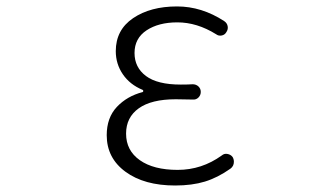

<svg xmlns="http://www.w3.org/2000/svg" viewBox="-20 -567 1040 600"><path d="M527.3 12.7Q430.7 12.7 372.1 -30.3Q313.5 -73.2 313.5 -144.5Q313.5 -199.2 345.2 -232.9Q377 -266.6 425.8 -279.3Q427.7 -280.3 427.7 -282.7Q427.7 -285.2 425.8 -286.1Q385.7 -302.7 363.8 -335Q341.8 -367.2 341.8 -407.2Q341.8 -473.6 396 -510.3Q450.2 -546.9 533.2 -546.9Q610.4 -546.9 680.7 -501Q689.5 -495.1 691.4 -485.4Q693.4 -475.6 687.5 -466.8Q682.6 -458 672.9 -456.1Q663.1 -454.1 655.3 -460Q595.7 -497.1 534.2 -497.1Q475.6 -497.1 438 -472.2Q400.4 -447.3 400.4 -401.4Q400.4 -356.4 436 -329.6Q471.7 -302.7 544.9 -302.7Q568.4 -302.7 582 -303.7Q592.8 -303.7 600.1 -296.9Q607.4 -290 607.4 -279.8Q607.4 -269.5 600.1 -262.2Q592.8 -254.9 582 -255.9Q553.7 -256.8 529.3 -256.8Q453.1 -256.8 413.6 -228.5Q374 -200.2 374 -149.4Q374 -96.7 417 -66.4Q460 -36.1 535.2 -36.1Q610.4 -36.1 672.9 -81.1Q680.7 -87.9 690.9 -85.9Q701.2 -84 707 -76.2Q710.9 -69.3 710.9 -61.5Q710.9 -47.9 700.2 -40Q660.2 -11.7 620.1 0.5Q580.1 12.7 527.3 12.7Z"/></svg>

Font: Gen Jyuu Gothic L Monospace Light
Style: Regular
Weight: 300
Designer: [Source Han Sans]
Ryoko NISHIZUKA  (kana & ideographs); Paul D. Hunt (Latin, Greek & Cyrillic); Wenlong ZHANG  (bopomofo
Version: Version 1.002.20150607